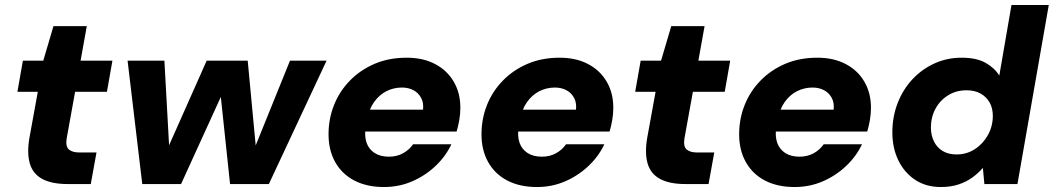

<svg xmlns="http://www.w3.org/2000/svg" viewBox="-20 -740 4237 772"><path d="M252 0Q188 0 150 -20.5Q112 -41 100 -82.5Q88 -124 98 -184L132 -371H50L72 -496H154L195 -635H329L304 -496H432L410 -371H282L248 -183Q243 -151 257 -139Q271 -127 298 -127H368L345 0Z M552 0 493 -496H641L664 -81L627 -82L811 -496H976L1015 -82L978 -81L1146 -496H1293L1061 0H905L860 -425H902L708 0Z M1524 12Q1455 12 1405 -14Q1355 -40 1328 -88Q1301 -136 1301 -200Q1301 -262 1323 -317.5Q1345 -373 1387 -416Q1429 -459 1486.5 -483.5Q1544 -508 1615 -508Q1681 -508 1729.5 -482.5Q1778 -457 1804.5 -411.5Q1831 -366 1831 -307Q1831 -281 1826.5 -256Q1822 -231 1816 -211H1406L1422 -299H1681Q1684 -327 1673 -347Q1662 -367 1642 -377.5Q1622 -388 1596 -388Q1563 -388 1534 -373.5Q1505 -359 1484 -329.5Q1463 -300 1455 -255L1450 -226Q1445 -192 1454 -166Q1463 -140 1486 -125Q1509 -110 1544 -110Q1576 -110 1601 -124Q1626 -138 1641 -160H1795Q1772 -111 1730.5 -72Q1689 -33 1636.5 -10.5Q1584 12 1524 12Z M2139 12Q2070 12 2020 -14Q1970 -40 1943 -88Q1916 -136 1916 -200Q1916 -262 1938 -317.5Q1960 -373 2002 -416Q2044 -459 2101.5 -483.5Q2159 -508 2230 -508Q2296 -508 2344.5 -482.5Q2393 -457 2419.5 -411.5Q2446 -366 2446 -307Q2446 -281 2441.5 -256Q2437 -231 2431 -211H2021L2037 -299H2296Q2299 -327 2288 -347Q2277 -367 2257 -377.5Q2237 -388 2211 -388Q2178 -388 2149 -373.5Q2120 -359 2099 -329.5Q2078 -300 2070 -255L2065 -226Q2060 -192 2069 -166Q2078 -140 2101 -125Q2124 -110 2159 -110Q2191 -110 2216 -124Q2241 -138 2256 -160H2410Q2387 -111 2345.5 -72Q2304 -33 2251.5 -10.5Q2199 12 2139 12Z M2736 0Q2672 0 2634 -20.5Q2596 -41 2584 -82.5Q2572 -124 2582 -184L2616 -371H2534L2556 -496H2638L2679 -635H2813L2788 -496H2916L2894 -371H2766L2732 -183Q2727 -151 2741 -139Q2755 -127 2782 -127H2852L2829 0Z M3175 12Q3106 12 3056 -14Q3006 -40 2979 -88Q2952 -136 2952 -200Q2952 -262 2974 -317.5Q2996 -373 3038 -416Q3080 -459 3137.5 -483.5Q3195 -508 3266 -508Q3332 -508 3380.5 -482.5Q3429 -457 3455.5 -411.5Q3482 -366 3482 -307Q3482 -281 3477.5 -256Q3473 -231 3467 -211H3057L3073 -299H3332Q3335 -327 3324 -347Q3313 -367 3293 -377.5Q3273 -388 3247 -388Q3214 -388 3185 -373.5Q3156 -359 3135 -329.5Q3114 -300 3106 -255L3101 -226Q3096 -192 3105 -166Q3114 -140 3137 -125Q3160 -110 3195 -110Q3227 -110 3252 -124Q3277 -138 3292 -160H3446Q3423 -111 3381.5 -72Q3340 -33 3287.5 -10.5Q3235 12 3175 12Z M3763 12Q3703 12 3659.5 -17Q3616 -46 3592 -95.5Q3568 -145 3568 -208Q3568 -271 3589.5 -326Q3611 -381 3649 -421.5Q3687 -462 3737.5 -485Q3788 -508 3846 -508Q3907 -508 3943.5 -487Q3980 -466 3998 -436L4047 -720H4197L4071 0H3938L3932 -65Q3914 -44 3890 -26.5Q3866 -9 3834.5 1.5Q3803 12 3763 12ZM3826 -119Q3867 -119 3900 -140.5Q3933 -162 3952.5 -197.5Q3972 -233 3972 -274Q3972 -305 3959 -328Q3946 -351 3922.5 -364Q3899 -377 3866 -377Q3825 -377 3792.5 -357Q3760 -337 3741.5 -303Q3723 -269 3723 -227Q3723 -197 3735 -172Q3747 -147 3770 -133Q3793 -119 3826 -119Z"/></svg>

Font: DM Sans 24pt Black
Style: Italic
Weight: 900
Italic angle: -10°
Designer: Colophon Foundry, Jonny Pinhorn
Foundry: Colophon Foundry
Version: Version 4.004;gftools[0.9.30]